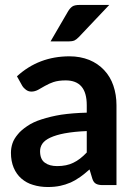

<svg xmlns="http://www.w3.org/2000/svg" viewBox="-20 -751 547 779"><path d="M332 -132.3V-219.2Q282.2 -217.3 242.2 -210Q208 -203.6 183.6 -192.4Q161.6 -182.1 151.9 -168Q142.6 -154.3 142.6 -137.7Q142.6 -104.5 162.1 -90.8Q180.7 -77.1 211.9 -77.1Q250.5 -77.1 277.8 -90.8Q304.7 -103.5 332 -132.3ZM70.8 -401.9 48.8 -441.4Q137.2 -522.5 262.2 -522.5Q305.2 -522.5 342.3 -507.8Q377.4 -493.2 402.3 -466.8Q427.7 -439.9 439.9 -403.8Q452.6 -366.7 452.6 -324.2V0H396.5Q379.4 0 369.6 -5.4Q359.4 -10.7 354.5 -26.4L343.3 -63.5Q318.8 -42 305.7 -33.2Q283.2 -17.6 267.1 -10.7Q244.1 -1 224.6 2.9Q202.1 7.8 173.8 7.8Q141.6 7.8 113.8 -1Q87.9 -8.3 66.4 -26.9Q46.9 -43.9 35.6 -70.3Q24.4 -97.2 24.4 -130.9Q24.4 -150.9 30.8 -169.9Q36.6 -187.5 52.7 -206.5Q64.5 -221.7 90.3 -239.3Q114.3 -255.9 148.4 -266.6Q186 -278.8 228 -285.6Q275.4 -292.5 332 -293.9V-324.2Q332 -375.5 310.1 -400.4Q288.6 -424.8 246.6 -424.8Q217.3 -424.8 196.8 -418Q181.6 -413.1 162.1 -402.3Q155.8 -398.4 134.8 -386.7Q121.1 -379.4 107.4 -379.4Q95.2 -379.4 85.4 -386.7Q75.2 -394.5 70.8 -401.9ZM303.7 -731H423.3L299.8 -600.6Q289.6 -590.3 282.2 -586.9Q272.9 -583 258.8 -583H185.1L255.9 -704.6Q263.7 -717.8 273.4 -724.6Q282.7 -731 303.7 -731Z"/></svg>

Font: Lato-SemiBold
Style: Bold
Weight: 500
Designer: Lukasz Dziedzic with Adam Twardoch and Botio Nikoltchev
Foundry: tyPoland Lukasz Dziedzic
Version: ""